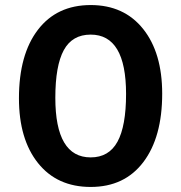

<svg xmlns="http://www.w3.org/2000/svg" viewBox="-20 -730 717 760"><path d="M339 10Q206 10 130.5 -84.5Q55 -179 55 -341Q55 -514 130 -612Q205 -710 339 -710Q471 -710 546.5 -615.5Q622 -521 622 -359Q622 -187 547.5 -88.5Q473 10 339 10ZM339 -107Q411 -107 445 -169Q479 -231 479 -358Q479 -593 339 -593Q266 -593 232.5 -531.5Q199 -470 199 -343Q199 -107 339 -107Z"/></svg>

Font: Solway
Style: Bold
Weight: 700
Designer: Mariya V. Pigoulevskaya
Foundry: The Northern Block Ltd.
Version: Version 1.000;hotconv 1.0.109;makeotfexe 2.5.65596